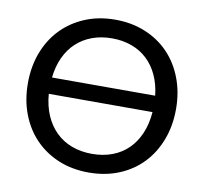

<svg xmlns="http://www.w3.org/2000/svg" viewBox="-81 -813 963 907"><g transform="rotate(10 401.0 -359.5)"><path d="M756 -359Q756 -278.5 730.2 -211Q704.5 -143.5 658 -95Q611.5 -46.5 546 -19.5Q480.5 7.5 401 7.5Q321.5 7.5 256.2 -19.5Q191 -46.5 144 -95Q97 -143.5 71.2 -211Q45.5 -278.5 45.5 -359Q45.5 -439 71.2 -506.5Q97 -574 144 -622.5Q191 -671 256.2 -698.2Q321.5 -725.5 401 -725.5Q480.5 -725.5 546 -698.2Q611.5 -671 658 -622.5Q704.5 -574 730.2 -506.5Q756 -439 756 -359ZM401 -82Q454 -82 498 -98.5Q542 -115 574 -146.5Q606 -178 625.2 -223.2Q644.5 -268.5 649 -326H151.5Q156 -268.5 175.8 -223.2Q195.5 -178 227.8 -146.5Q260 -115 304 -98.5Q348 -82 401 -82ZM401 -636Q349 -636 306.2 -620.2Q263.5 -604.5 231.2 -574.8Q199 -545 179 -502Q159 -459 153 -404.5H648Q642 -459 622 -502Q602 -545 570.2 -574.8Q538.5 -604.5 495.5 -620.2Q452.5 -636 401 -636Z"/></g></svg>

Font: Lato Medium
Style: Regular
Weight: 500
Designer: Lukasz Dziedzic
Foundry: tyPoland Lukasz Dziedzic
Version: Version 2.006; 2014-01-15